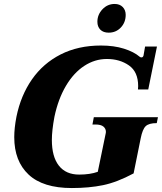

<svg xmlns="http://www.w3.org/2000/svg" viewBox="-20 -940 818 970"><path d="M472 -830Q472 -866 497.5 -893Q523 -920 559 -920Q585 -920 600 -904.5Q615 -889 615 -865Q615 -827 590.5 -801Q566 -775 529 -775Q502 -775 487 -790Q472 -805 472 -830ZM52 -247Q52 -293 63 -350Q85 -458 141.5 -539Q198 -620 286.5 -665Q375 -710 490 -710Q556 -710 606.5 -694Q657 -678 686 -653Q689 -650 695 -650Q702 -650 705 -659L713 -705H773L729 -488H677Q678 -494 678 -505Q678 -577 631.5 -609.5Q585 -642 520 -642Q459 -642 405.5 -607Q352 -572 313 -506Q274 -440 255 -350Q242 -280 242 -233Q242 -148 277.5 -103Q313 -58 380 -58Q435 -58 474 -72L513 -261Q515 -269 515 -274Q515 -290 502.5 -300.5Q490 -311 462 -311H447L454 -348H778L772 -318Q732 -318 716 -302.5Q700 -287 691 -242L655 -64Q571 -19 500.5 -4.5Q430 10 343 10Q197 10 124.5 -58Q52 -126 52 -247Z"/></svg>

Font: Taviraj ExtraBold
Style: Italic
Weight: 800
Italic angle: -12°
Designer: Katatrad Team
Foundry: CadsonDemak
Version: Version 1.001